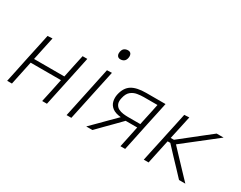

<svg xmlns="http://www.w3.org/2000/svg" viewBox="-86 -1168 2016 1608"><g transform="rotate(30 922.5 -364.0)"><path d="M37.5 0Q49.5 -55.5 60.5 -108Q71.5 -160 84 -220.5L94.5 -270Q108 -333 119.5 -386Q130.5 -439 142.5 -494.5L189 -497Q177 -440.5 165.5 -387Q154 -333.5 141 -271H434Q447 -334 458.2 -386.5Q469.5 -439 481.5 -494.5H527Q515.5 -439 504.2 -386Q493 -333 479.5 -270L469 -220.5Q456 -160 445 -108Q434 -56 422 0H376Q388 -56 399.5 -108Q410.5 -160 423 -220.5L425 -230H132L130 -220.5Q117.5 -160 106.2 -108Q95 -56 83.5 0Z M612 0Q624 -57 635 -107.5Q645.5 -158.5 659 -220.5L669.5 -270Q683 -333 694 -386Q705 -439 717 -494.5L764 -496.5Q751.5 -439 740.5 -387Q729.5 -334.5 715.5 -270L705 -220.5Q692 -159 681 -107.5Q670 -56 658 0ZM767.5 -629.5Q748 -629.5 738 -644Q731.5 -653.5 731.5 -667.5Q731.5 -674.5 733 -682.5Q738 -707.5 753 -717.5Q768 -727.5 787.5 -727.5Q807.5 -727.5 817 -713Q823 -703 823 -689.5Q823 -682.5 821.5 -674Q816.5 -650 802.2 -639.8Q788 -629.5 767.5 -629.5Z M802 0 873 -71Q908.5 -106.5 942.5 -141L1013.5 -212Q960 -217 931.5 -238.5Q903 -260 894.5 -292.5Q890 -309.5 890 -328Q890 -344 893.5 -361Q909.5 -434 957.5 -464.2Q1005.5 -494.5 1097 -494.5H1283.5Q1271.5 -439 1260.5 -386.5Q1249 -333.5 1235.5 -270.5L1225 -220.5Q1212.5 -160 1201.5 -108Q1190 -56 1178.5 0H1133Q1144 -52 1154.2 -100.5Q1164.5 -149 1176 -205L1176.5 -206H1064.5L998.5 -138.5Q964.5 -104.5 930 -69.5Q895.5 -34 862 0ZM1064 -243.5H1184.5L1190 -271Q1201 -321 1210.5 -365.5Q1219.5 -409.5 1229 -454H1098Q1067.5 -454 1034.5 -448.5Q1001.5 -443 975.5 -421.8Q949.5 -400.5 939.5 -353Q935.5 -336 935.5 -322Q935.5 -305 941.5 -293Q952 -270.5 973 -260Q994 -249.5 1018.8 -246.5Q1043.5 -243.5 1064 -243.5Z M1358.5 0Q1370.5 -56 1381.5 -108Q1392.5 -159.5 1406 -220.5L1416.5 -270.5Q1430 -333 1441.5 -386Q1452.5 -439 1464.5 -494.5L1512 -497Q1500 -441.5 1488.5 -387.5Q1476.5 -333.5 1463.5 -273.5L1463 -270.5H1494L1593.5 -349Q1639.5 -385.5 1685.8 -422Q1732 -458.5 1778 -494.5H1845Q1790 -451.5 1735.5 -408.5L1625.5 -322.5L1528 -246L1598 -171.5Q1638.5 -128.5 1679.2 -85.5Q1720 -42.5 1760.5 0H1699.5Q1665.5 -36 1632 -72Q1598 -107.5 1564 -143.5L1480.5 -233H1455L1451 -216Q1438.5 -157 1427.5 -106Q1416.5 -55 1405 0Z"/></g></svg>

Font: Heraclito ExtraLight
Style: Italic
Weight: 200
Italic angle: -12°
Designer: Kostas Bartsokas (font) & Cristiano Sobral (main changes)
Foundry: Kostas Bartsokas (font) & Cristiano Sobral (main changes)
Version: Version 1.00;July 8, 2020;FontCreator 13.0.0.2655 64-bit